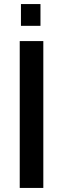

<svg xmlns="http://www.w3.org/2000/svg" viewBox="-20 -924 310 944"><path d="M77 0H193V-722H77ZM83 -797H179V-904H83Z"/></svg>

Font: Perun Medium
Style: Regular
Weight: 500
Foundry: Copyright (c) Stefan Peev, Context Ltd, 2016
Version: Version 1.089